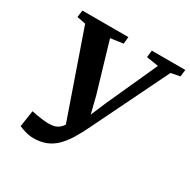

<svg xmlns="http://www.w3.org/2000/svg" viewBox="-168 -902 1067 1077"><g transform="rotate(30 365.5 -364.0)"><path d="M183 14.5Q158 14.5 131 6.8Q104 -1 88.5 -8.5L104.5 -114Q122.5 -110 142 -106.8Q161.5 -103.5 179.8 -101.5Q198 -99.5 211 -99Q229 -99 245.2 -101.5Q261.5 -104 276.5 -113.8Q291.5 -123.5 305.2 -144Q319 -164.5 332 -201L314.5 -112L114.5 -687L58.5 -698L64.5 -743H362L358 -698L276 -686.5L369.5 -369.5L411 -203L371.5 -201L436.5 -355L586.5 -686L509 -698L514 -743H731L725.5 -698L667.5 -687L430.5 -202Q405 -148.5 380 -108Q355 -67.5 326.8 -40.2Q298.5 -13 263.5 0.8Q228.5 14.5 183 14.5Z"/></g></svg>

Font: Merriweather 36pt
Style: Bold Italic
Weight: 700
Italic angle: -7.8°
Version: Version 2.101